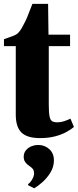

<svg xmlns="http://www.w3.org/2000/svg" viewBox="-20 -702 404 992"><path d="M186.5 11.5Q120.5 11.5 91 -17.2Q61.5 -46 61.5 -109.5V-463.5H0.5V-499.5Q12 -504 24.5 -508Q37 -512 48.2 -516.5Q59.5 -521 67.5 -526.5Q76 -533 83.2 -543Q90.5 -553 96.8 -565.2Q103 -577.5 109 -588.5Q115 -599.5 121.5 -615.8Q128 -632 134.8 -649.8Q141.5 -667.5 147.5 -682H228.5L230.5 -523H342V-463.5H232V-162.5Q232 -120.5 236 -100.8Q240 -81 249.8 -75.5Q259.5 -70 277 -70Q294.5 -70 312.2 -76Q330 -82 344 -89L362 -46Q345.5 -32 320.8 -18.8Q296 -5.5 262.5 3Q229 11.5 186.5 11.5ZM258.5 127Q258.5 160 241.2 188.5Q224 217 200.2 238.2Q176.5 259.5 157.5 270.5H156L125.5 255L125 249.5Q138.5 239.5 147.2 223.2Q156 207 156 195Q156 179.5 150 171.5Q144 163.5 130.5 154.5Q118.5 147 110.5 135.8Q102.5 124.5 102.5 108.5Q102.5 87.5 114.5 73.8Q126.5 60 143.2 53.5Q160 47 174 47H177.5Q211.5 47 235.2 69Q259 91 258.5 127Z"/></svg>

Font: Merriweather 96pt Black
Style: Regular
Weight: 900
Version: Version 2.100